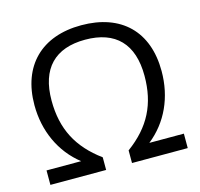

<svg xmlns="http://www.w3.org/2000/svg" viewBox="-105 -838 992 952"><g transform="rotate(-15 391.0 -362.5)"><path d="M325.2 0H39.1V-74.2H216.8C118.7 -150.9 64.9 -269.5 64.9 -401.9C64.9 -603.5 186.5 -725.1 391.1 -725.1C596.2 -725.1 717.8 -606.4 717.8 -402.8C717.8 -268.1 665 -152.3 566.9 -74.2H744.1V0H458V-64.9C577.1 -152.3 629.9 -257.3 629.9 -401.9C629.9 -565.9 547.4 -650.9 391.1 -650.9C236.3 -650.9 152.8 -566.4 152.8 -401.9C152.8 -255.4 208 -150.9 325.2 -64.9Z"/></g></svg>

Font: OpenSansEmoji
Style: Regular
Weight: 400
Foundry: MorbZ
Version: Version 1.000;PS 001.000;hotconv 1.0.70;makeotf.lib2.5.58329